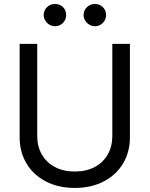

<svg xmlns="http://www.w3.org/2000/svg" viewBox="-20 -926 747 959"><path d="M628.9 -707V-239.3Q628.9 -167 594.7 -109.6Q560.5 -52.2 498 -19.8Q435.5 12.7 353.5 12.7Q271.5 12.7 209 -19.8Q146.5 -52.2 112.3 -109.6Q78.1 -167 78.1 -239.3V-707H166V-246.1Q166 -194.8 188.7 -154.8Q211.4 -114.7 253.9 -92Q296.4 -69.3 353.5 -69.3Q411.1 -69.3 453.4 -92Q495.6 -114.7 518.3 -154.8Q541 -194.8 541 -246.1V-707ZM198.2 -850.6Q198.2 -874 214.8 -890.1Q231.4 -906.2 253.9 -906.2Q278.8 -906.2 294.7 -890.6Q310.5 -875 310.5 -850.6Q310.5 -828.1 294.4 -811.5Q278.3 -794.9 253.9 -794.9Q239.7 -794.9 226.8 -802.7Q213.9 -810.5 206.1 -823.5Q198.2 -836.4 198.2 -850.6ZM397.5 -850.6Q397.5 -874.5 414.3 -890.4Q431.2 -906.2 454.1 -906.2Q477.5 -906.2 493.7 -890.4Q509.8 -874.5 509.8 -850.6Q509.8 -835.9 502.4 -823.2Q495.1 -810.5 482.2 -802.7Q469.2 -794.9 454.1 -794.9Q439.5 -794.9 426.3 -802.7Q413.1 -810.5 405.3 -823.5Q397.5 -836.4 397.5 -850.6Z"/></svg>

Font: Pretendard JP
Style: Regular
Weight: 400
Designer: Base glyphs from Inter by Rasmus Andersson; Hangeul glyphs from Noto Sans CJK(Source Han Sans) by Jang Soo-young and Kan
Foundry: Kil Hyung-jin
Version: Version 1.309